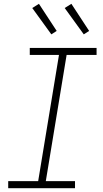

<svg xmlns="http://www.w3.org/2000/svg" viewBox="-20 -986 540 1006"><path d="M373 0H23V-37H180L289 -698H136V-735H486V-698H329L220 -37H373ZM419 -806 319 -944 354 -966 447 -824ZM249 -806 149 -944 184 -966 277 -824Z"/></svg>

Font: Iosevka Extralight Oblique
Style: Regular
Weight: 200
Italic angle: -9°
Monospace: yes
Designer: Belleve Invis
Foundry: Belleve Invis
Version: Version 32.5.0; ttfautohint (v1.8.4)